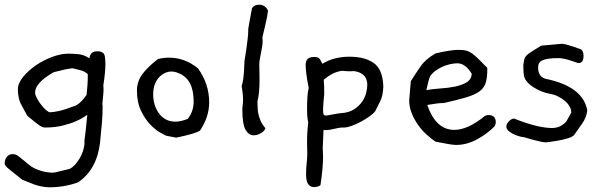

<svg xmlns="http://www.w3.org/2000/svg" viewBox="-21 -578 2576 816"><path d="M424 -341Q427 -327 427 -306Q427 -271 418 -214Q419 -210 419 -198Q419 -187 417.5 -172Q416 -157 414 -137Q415 -132 415 -126.5Q415 -121 415 -114Q415 -90 412 -54Q409 -18 404 30Q390 143 311 197Q252 218 189 218Q162 218 127 207L74 186L25 147Q11 136 5 129.5Q-1 123 -1 116Q-1 99 8.5 88Q18 77 32 77Q43 77 54 83L111 129Q150 154 203 156Q211 156 241 148L277 139Q298 127 316 97.5Q334 68 338 35V30Q337 23 339 10.5Q341 -2 343 -21L350 -90Q348 -89 335.5 -80.5Q323 -72 300 -62Q277 -52 244 -44Q211 -36 170 -36Q159 -36 143 -47.5Q127 -59 95 -86L71 -130Q62 -146 58.5 -163.5Q55 -181 55 -198Q55 -224 77 -251Q99 -278 131 -300Q163 -322 200.5 -336Q238 -350 270 -350Q284 -350 310 -348Q336 -346 359 -330Q359 -333 360.5 -338Q362 -343 365 -348Q368 -353 374.5 -356.5Q381 -360 392 -360Q420 -360 424 -341ZM352 -263Q339 -275 321 -279.5Q303 -284 287 -288Q259 -285 207 -271Q128 -226 128 -184Q128 -177 133.5 -165.5Q139 -154 147.5 -141.5Q156 -129 166.5 -118Q177 -107 188 -101Q229 -101 288 -125Q316 -130 347 -175Q349 -195 350.5 -214Q352 -233 352 -250Z M829 -23Q810 -10 728 7L686 -1Q678 -4 657.5 -16Q637 -28 615.5 -51Q594 -74 577.5 -109Q561 -144 561 -192Q561 -231 583 -261.5Q605 -292 650 -327Q674 -333 697 -333Q764 -333 820 -288Q868 -222 868 -143Q868 -81 829 -23ZM738 -267Q723 -274 706 -274Q694 -274 680.5 -268Q667 -262 655.5 -250Q644 -238 637 -219.5Q630 -201 630 -176Q630 -156 635.5 -136Q641 -116 652.5 -99Q664 -82 682 -71.5Q700 -61 725 -61Q748 -61 777 -73Q802 -104 802 -147Q802 -242 738 -267Z M1118 -533Q1117 -522 1114 -506Q1111 -490 1107 -473.5Q1103 -457 1099.5 -442Q1096 -427 1094 -418Q1095 -413 1095 -409Q1095 -405 1095 -400Q1095 -392 1093 -379Q1091 -366 1088 -352Q1085 -338 1083 -325.5Q1081 -313 1081 -306Q1081 -296 1081.5 -277Q1082 -258 1082 -235.5Q1082 -213 1080 -189Q1078 -165 1073 -146Q1074 -134 1074 -122Q1074 -110 1076.5 -96.5Q1079 -83 1085.5 -67Q1092 -51 1107 -33Q1104 -22 1088.5 -12.5Q1073 -3 1057 -3Q1036 -3 1022.5 -26.5Q1009 -50 1009 -113Q1009 -124 1010.5 -132.5Q1012 -141 1012 -153Q1012 -178 1006 -213Q1010 -223 1012.5 -241Q1015 -259 1016 -276.5Q1017 -294 1017.5 -306.5Q1018 -319 1018 -318Q1018 -319 1020.5 -334Q1023 -349 1026 -370Q1029 -391 1031.5 -412.5Q1034 -434 1034 -447V-455Q1037 -473 1041 -495Q1045 -517 1050 -543Q1059 -558 1080 -558Q1106 -558 1118 -533Z M1608 -213V-207Q1607 -192 1604.5 -177Q1602 -162 1595 -148L1574 -106Q1566 -95 1549 -83Q1532 -71 1512.5 -60.5Q1493 -50 1473.5 -43Q1454 -36 1441 -36H1431Q1427 -36 1418.5 -34.5Q1410 -33 1400 -30.5Q1390 -28 1380.5 -26.5Q1371 -25 1365 -25Q1357 -25 1354 -26L1351 42Q1350 48 1351 59.5Q1352 71 1352 90.5Q1352 110 1349.5 139Q1347 168 1341 209Q1330 217 1315 217Q1300 217 1292.5 209Q1285 201 1282.5 190Q1280 179 1280 167.5Q1280 156 1280 149Q1280 139 1281 131Q1282 123 1282.5 114.5Q1283 106 1284 97Q1285 88 1285 75Q1285 64 1284.5 53Q1284 42 1284 28Q1284 0 1285.5 -21.5Q1287 -43 1289 -58Q1284 -78 1284 -114Q1284 -143 1285.5 -166Q1287 -189 1291 -204Q1284 -239 1281 -263.5Q1278 -288 1278 -302Q1278 -319 1286.5 -327.5Q1295 -336 1315 -336Q1327 -336 1333.5 -331.5Q1340 -327 1349 -307Q1398 -337 1464 -337Q1529 -337 1567 -310.5Q1605 -284 1608 -213ZM1540 -217Q1540 -268 1483 -276Q1480 -276 1476.5 -275.5Q1473 -275 1470 -275Q1462 -275 1452.5 -275.5Q1443 -276 1432 -277Q1393 -272 1355 -239Q1356 -226 1356.5 -211Q1357 -196 1357 -178Q1355 -157 1353.5 -141Q1352 -125 1352 -114Q1352 -97 1354 -92Q1356 -87 1365 -87Q1368 -87 1376.5 -88.5Q1385 -90 1395 -92Q1405 -94 1414.5 -95.5Q1424 -97 1427 -97Q1462 -99 1484 -113.5Q1506 -128 1518.5 -146.5Q1531 -165 1535.5 -185Q1540 -205 1540 -217Z M2080 -40Q2048 -8 2005 15Q1962 38 1917 38Q1898 38 1830 24Q1812 12 1792 -6Q1772 -24 1755.5 -47.5Q1739 -71 1728.5 -97.5Q1718 -124 1718 -153V-152Q1719 -161 1720 -173Q1721 -184 1722 -198.5Q1723 -213 1725 -233Q1745 -265 1766.5 -296Q1788 -327 1830 -351Q1894 -366 1926 -366Q1941 -366 1952.5 -364.5Q1964 -363 1974.5 -357.5Q1985 -352 1995.5 -343Q2006 -334 2021 -319Q2032 -307 2038 -301.5Q2044 -296 2047 -293Q2050 -290 2050 -288Q2050 -286 2050 -282Q2050 -246 2042.5 -224Q2035 -202 2014.5 -188Q1994 -174 1958 -163.5Q1922 -153 1865 -140H1859Q1841 -140 1795 -132Q1831 -26 1910 -26Q1966 -26 2037 -83Q2044 -89 2055 -89Q2086 -89 2086 -59Q2086 -49 2080 -40ZM1984 -264Q1957 -309 1923 -309Q1908 -309 1891 -305Q1874 -301 1858.5 -294Q1843 -287 1829.5 -277Q1816 -267 1807 -254Q1803 -246 1799.5 -231Q1796 -216 1791 -195Q1818 -200 1850.5 -202Q1883 -204 1912.5 -210Q1942 -216 1962 -228Q1982 -240 1984 -264Z M2475 -109Q2472 -80 2454 -54L2418 -3Q2409 5 2390 10.5Q2371 16 2351.5 19.5Q2332 23 2316.5 25Q2301 27 2300 27Q2290 27 2274.5 23.5Q2259 20 2244 16Q2229 12 2218 8.5Q2207 5 2206 5H2205Q2194 4 2181.5 0Q2169 -4 2157.5 -10Q2146 -16 2138.5 -23.5Q2131 -31 2131 -40Q2131 -51 2142 -62.5Q2153 -74 2164 -74Q2265 -34 2325 -34Q2347 -34 2362.5 -43Q2378 -52 2386 -62L2407 -100Q2407 -113 2399.5 -126Q2392 -139 2379.5 -149.5Q2367 -160 2351 -168Q2335 -176 2318 -179Q2299 -182 2279.5 -190Q2260 -198 2243.5 -209Q2227 -220 2216.5 -233.5Q2206 -247 2205 -263Q2204 -263 2203 -301Q2205 -316 2207 -325Q2209 -334 2216 -341.5Q2223 -349 2237.5 -358Q2252 -367 2279 -384Q2287 -385 2308.5 -386.5Q2330 -388 2367 -392Q2383 -392 2449 -368Q2459 -359 2459 -341Q2459 -310 2438 -310Q2437 -310 2436 -310.5Q2435 -311 2433 -311L2397 -323Q2370 -331 2351 -331Q2323 -331 2306.5 -328Q2290 -325 2282 -320.5Q2274 -316 2271 -311Q2268 -306 2267 -302Q2267 -299 2266.5 -296.5Q2266 -294 2266 -291Q2266 -252 2298 -243Q2456 -211 2475 -109Z"/></svg>

Font: Gaegu
Style: Regular
Weight: 400
Designer: JIKJI
Foundry: JIKJI
Version: Version 1.00